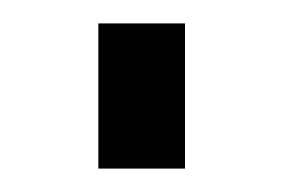

<svg xmlns="http://www.w3.org/2000/svg" viewBox="-20 -389 242 164"><path d="M64 -245V-369H138V-245Z"/></svg>

Font: Boldmen Medium
Style: Regular
Weight: 400
Designer: Matt McInerney, Pablo Impallari, Rodrigo Fuenzalida
Foundry: LIVING CONCEPT
Version: Version 1.000